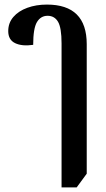

<svg xmlns="http://www.w3.org/2000/svg" viewBox="-20 -579 463 839"><path d="M249 240V-389Q249 -458 233.5 -484Q218 -510 188 -510Q158 -510 141.5 -482.5Q125 -455 125 -383Q76 -376 46 -390.5Q16 -405 16 -443Q16 -479 38.5 -505Q61 -531 99.5 -545Q138 -559 185 -559Q359 -559 359 -386V180L315 240Z"/></svg>

Font: Noto Serif Thai ExtraCondensed SemiBold
Style: Regular
Weight: 600
Width: 2
Designer: Monotype Design Team
Foundry: Monotype Imaging Inc.
Version: Version 2.001; ttfautohint (v1.8.4.7-5d5b)